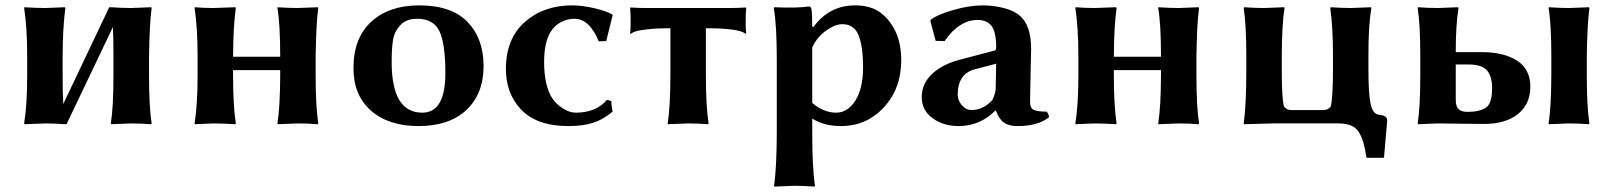

<svg xmlns="http://www.w3.org/2000/svg" viewBox="-20 -459 6006 714"><path d="M221.2 2.9Q184.1 0 149.9 0Q149.9 0 70.8 2.9L69.8 0Q81.1 -68.8 81.1 -180.2V-249Q81.1 -356 69.8 -429.2L70.8 -432.1Q114.7 -429.2 149.9 -429.2Q149.9 -429.2 221.2 -432.1L223.1 -429.2Q213.4 -358.4 212.9 -249V-180.2Q212.9 -111.8 215.3 -72.3L386.2 -432.1H393.1Q433.1 -429.2 467.8 -429.2Q467.8 -429.2 542 -432.1L543.9 -429.2Q536.1 -372.1 534.2 -250V-179.2Q534.2 -63 543.9 0L542 2.9Q502 0 467.8 0Q467.8 0 393.1 2.9L392.1 0Q401.9 -60.1 401.9 -179.2V-250Q401.9 -320.8 399.9 -358.4L227.5 2.9Z M1153.8 -250V-179.2Q1153.8 -63 1163.6 0L1161.6 2.9Q1121.6 0 1087.9 0Q1087.9 0 1012.7 2.9L1011.7 0Q1021.5 -60.1 1022 -179.2V-198.2H846.7V-180.2Q846.7 -67.4 856.9 0L855 2.9Q808.1 0 773.9 0Q773.9 0 704.6 2.9L703.6 0Q714.8 -68.8 714.8 -180.2V-249Q714.8 -356 703.6 -429.2L704.6 -432.1Q738.8 -429.2 773.9 -429.2Q773.9 -429.2 855 -432.1L856.9 -429.2Q847.2 -358.4 846.7 -249V-248H1022V-250Q1022 -369.1 1011.7 -429.2L1012.7 -432.1Q1052.7 -429.2 1087.9 -429.2Q1087.9 -429.2 1161.6 -432.1L1163.6 -429.2Q1155.8 -376 1153.8 -250Z M1294.4 -205.1Q1294.4 -317.9 1360.8 -378.4Q1427.2 -439 1538.6 -439Q1659.7 -439 1719 -377Q1778.3 -314.9 1778.3 -213.9Q1778.3 -109.9 1714.4 -50Q1650.4 9.8 1536.6 9.8Q1424.8 9.8 1359.6 -47.6Q1294.4 -105 1294.4 -205.1ZM1531.2 -389.2Q1490.2 -389.2 1468.3 -365Q1446.3 -340.8 1441.4 -309.8Q1436.5 -278.8 1436.5 -228Q1436.5 -40 1550.3 -40Q1636.2 -40 1636.2 -187Q1636.2 -295.9 1614.3 -342.5Q1592.3 -389.2 1531.2 -389.2Z M2116.2 -389.2Q2089.4 -389.2 2065.7 -376.5Q2042 -363.8 2027.8 -340.8Q2003.4 -301.8 2003.4 -228Q2003.4 -142.1 2033.2 -94.2Q2047.4 -72.3 2072.8 -56.2Q2098.1 -40 2120.1 -40Q2197.3 -40 2237.3 -87.9L2253.4 -83Q2253.4 -65.9 2258.3 -43.9Q2224.1 -15.1 2186.8 -2.7Q2149.4 9.8 2093.3 9.8Q1974.1 9.8 1915.5 -54.2Q1861.3 -113.3 1861.3 -202.1Q1861.3 -314.9 1931.4 -377Q2001.5 -439 2107.4 -439Q2143.6 -439 2188 -429Q2232.4 -418.9 2256.3 -405.8L2258.3 -402.8L2234.4 -306.2L2206.5 -305.2Q2172.4 -389.2 2116.2 -389.2Z M2473.1 -354Q2417 -354 2379.9 -349.1Q2342.8 -344.2 2334 -338.4L2325.2 -333L2323.2 -335.9Q2325.2 -345.7 2325.2 -377.9Q2325.2 -410.2 2323.2 -429.2L2325.2 -431.2Q2355 -429.2 2379.9 -429.2H2698.2Q2723.1 -429.2 2752.9 -431.2L2754.9 -429.2Q2752.9 -410.2 2752.9 -378.2Q2752.9 -346.2 2754.9 -335.9L2752.9 -333Q2730 -354 2605 -354V-180.2Q2605 -63 2615.2 0L2612.8 2.9Q2572.8 0 2539.1 0L2463.9 2.9L2462.9 0Q2472.7 -60.1 2473.1 -180.2Z M3000.5 -282.2V-76.2Q3043.5 -40 3089.4 -40Q3132.3 -40 3160.9 -85Q3189.5 -129.9 3189.5 -208Q3189.5 -287.1 3172.6 -328.1Q3155.8 -369.1 3112.8 -369.1Q3085 -369.1 3050.8 -344.2Q3016.6 -319.3 3000.5 -282.2ZM3004.4 -357.9Q3063.5 -439 3159.7 -439Q3223.6 -439 3261.2 -406.7Q3331.5 -345.7 3331.5 -234.9Q3331.5 -129.9 3267.1 -60.1Q3202.6 9.8 3107.4 9.8Q3044.4 9.8 3000.5 -18.1V32.2Q3000.5 165 3010.7 231.9L3008.8 234.9Q2967.8 231.9 2933.6 231.9L2859.4 234.9L2858.4 231.9Q2868.2 168.9 2868.7 32.2V-234.9Q2868.7 -367.7 2857.4 -429.2L2859.4 -432.1Q2944.3 -428.2 2988.8 -435.1Q2995.6 -435.1 2997.6 -424.8Q3000.5 -409.2 3000.5 -360.8Z M3684.6 -222.2 3604.5 -201.2Q3541.5 -184.1 3541.5 -106.9Q3541.5 -85.9 3556.6 -67.9Q3571.8 -49.8 3593.8 -49.8Q3633.8 -49.8 3667.5 -84Q3672.4 -88.9 3677.5 -104Q3682.6 -119.1 3682.6 -128.9ZM3810.5 -80.1Q3810.5 -57.1 3824 -50.5Q3837.4 -43.9 3871.6 -43.9Q3879.4 -37.1 3881.3 -22.9Q3838.4 10.3 3762.7 9.8Q3730.5 9.8 3712.4 -3.7Q3694.3 -17.1 3683.6 -47.9H3681.6Q3623.5 10.3 3544.4 9.8Q3488.3 9.8 3448 -19.5Q3407.7 -48.8 3407.7 -98.1Q3407.7 -148.9 3448.2 -186Q3488.8 -223.1 3561.5 -240.2L3678.7 -271Q3684.6 -272.9 3684.6 -283.2Q3684.6 -339.4 3667.5 -362.1Q3650.4 -384.8 3615.7 -384.8Q3546.9 -384.8 3492.7 -306.2L3459.5 -307.1L3439.5 -381.8L3442.4 -386.2Q3462.4 -403.3 3522.9 -421.1Q3583.5 -439 3634.8 -439Q3674.8 -439 3713.6 -429Q3752.4 -418.9 3774.4 -398.9Q3814.5 -362.8 3814.5 -276.9Q3814.5 -273.9 3812.5 -185.5Q3810.5 -97.2 3810.5 -80.1Z M4429.2 -250V-179.2Q4429.2 -63 4439 0L4437 2.9Q4397 0 4363.3 0Q4363.3 0 4288.1 2.9L4287.1 0Q4296.9 -60.1 4297.4 -179.2V-198.2H4122.1V-180.2Q4122.1 -67.4 4132.3 0L4130.4 2.9Q4083.5 0 4049.3 0Q4049.3 0 3980 2.9L3979 0Q3990.2 -68.8 3990.2 -180.2V-249Q3990.2 -356 3979 -429.2L3980 -432.1Q4014.2 -429.2 4049.3 -429.2Q4049.3 -429.2 4130.4 -432.1L4132.3 -429.2Q4122.6 -358.4 4122.1 -249V-248H4297.4V-250Q4297.4 -369.1 4287.1 -429.2L4288.1 -432.1Q4328.1 -429.2 4363.3 -429.2Q4363.3 -429.2 4437 -432.1L4439 -429.2Q4431.2 -376 4429.2 -250Z M4901.9 -49.8Q4918.9 -49.8 4928.7 -63Q4936.5 -89.8 4937 -200.2V-249Q4937 -361.8 4926.8 -429.2L4928.7 -432.1Q4969.7 -429.2 5003.9 -429.2Q5003.9 -429.2 5078.6 -432.1L5079.6 -429.2Q5068.4 -360.4 5068.8 -249V-200.2Q5068.8 -111.3 5076.9 -72.8Q5085 -34.2 5108.9 -32.2Q5138.7 -29.3 5138.7 -11.2L5127 125L5125 127.9H5063L5061 125Q5056.2 92.8 5051 74Q5045.9 55.2 5035.4 36.1Q5024.9 17.1 5005.9 8.5Q4986.8 0 4958 0H4712.9L4606 2.9L4605 0Q4614.7 -67.9 4614.7 -200.2V-250Q4614.7 -366.2 4605 -429.2L4606.9 -432.1Q4647.9 -429.2 4681.6 -429.2L4755.9 -432.1L4756.8 -429.2Q4747.1 -369.1 4746.6 -250V-200.2Q4746.6 -90.3 4754.9 -63Q4764.6 -49.8 4780.8 -49.8Z M5749 -250Q5749 -369.1 5738.8 -429.2L5739.7 -432.1Q5779.8 -429.2 5814.9 -429.2Q5814.9 -429.2 5888.7 -432.1L5890.6 -429.2Q5882.8 -372.1 5880.9 -250V-179.2Q5880.9 -63 5890.6 0L5888.7 2.9Q5848.6 0 5814.9 0Q5814.9 0 5739.7 2.9L5738.8 0Q5748.5 -60.1 5749 -179.2ZM5528.8 -130.9Q5528.8 -174.8 5509.8 -197Q5490.7 -219.2 5440.9 -219.2H5393.6V-87.9Q5393.6 -63 5404.1 -53Q5414.6 -43 5437 -43Q5482.9 -43 5505.9 -58.8Q5528.8 -74.7 5528.8 -130.9ZM5393.6 -268.1V-265.1H5492.7Q5571.8 -265.1 5621.3 -233.6Q5670.9 -202.1 5670.9 -136.2Q5670.9 -72.3 5625.2 -35.2Q5579.6 2 5497.6 2Q5464.4 2 5412.6 1Q5360.8 0 5327.6 0L5252.9 2.9L5252 0Q5261.7 -60.1 5261.7 -179.2V-250Q5261.7 -369.1 5252 -429.2L5252.9 -432.1Q5293 -429.2 5327.6 -429.2L5401.9 -432.1L5403.8 -429.2Q5393.6 -366.2 5393.6 -268.1Z"/></svg>

Font: Linux Biolinum
Style: Bold
Weight: 700
Designer: Philipp H. Poll
Foundry: Philipp H. Poll
Version: Version 1.3.2 ; ttfautohint (v0.9)